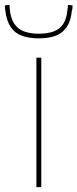

<svg xmlns="http://www.w3.org/2000/svg" viewBox="-73 -766 317 786"><path d="M76 0V-530H96V0ZM86 -609Q46 -609 17 -619.5Q-12 -630 -29 -655Q-46 -680 -51 -722Q-52 -727 -52.5 -732.5Q-53 -738 -53 -744L-34 -746Q-34 -741 -33.5 -736Q-33 -731 -33 -727Q-29 -690 -14 -668Q1 -646 26.5 -637Q52 -628 86 -628Q121 -628 146 -637Q171 -646 185.5 -667.5Q200 -689 203 -726Q204 -731 204.5 -736Q205 -741 205 -746L224 -744Q224 -738 223.5 -732Q223 -726 221 -721Q217 -680 200 -655Q183 -630 154.5 -619.5Q126 -609 86 -609Z"/></svg>

Font: Georama ExtraCondensed Thin Thin
Style: Regular
Weight: 250
Version: Version 1.001